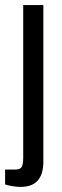

<svg xmlns="http://www.w3.org/2000/svg" viewBox="-34 -546 244 753"><path d="M47 187Q33 187 14 184Q-5 181 -14 177V119H25Q45 119 51 109Q57 99 57 73V-526H136V88Q136 187 47 187Z"/></svg>

Font: Archivo Condensed
Style: Regular
Weight: 400
Width: 3
Designer: Hector Gatti
Foundry: Omnibus-Type
Version: Version 2.001; ttfautohint (v1.8.3)